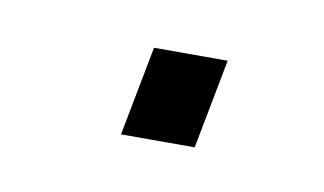

<svg xmlns="http://www.w3.org/2000/svg" viewBox="-28 -376 260 154"><g transform="rotate(10 102.0 -299.5)"><path d="M75 -263 89 -336H149L135 -263Z"/></g></svg>

Font: Saira Expanded ExtraLight
Style: Italic
Weight: 250
Width: 7
Italic angle: -12°
Designer: Hector Gatti with collaboration of the Omnibus-Type team
Foundry: Omnibus-Type
Version: Version 1.101